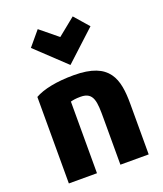

<svg xmlns="http://www.w3.org/2000/svg" viewBox="-157 -966 916 1078"><g transform="rotate(-20 301.0 -427.0)"><path d="M198 -864 302 -779 407 -864 482 -778 302 -612 126 -778ZM543 10H374V-266C374 -364 373 -425 294 -425C264 -425 250 -422 234 -418V10H66V-507C115 -535 196 -552 299 -552C515 -552 543 -441 543 -291Z"/></g></svg>

Font: Repo ExtraBold
Style: Bold
Weight: 700
Designer: Stefan Peev
Foundry: Context Ltd
Version: Version 1.502